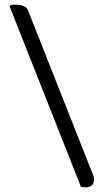

<svg xmlns="http://www.w3.org/2000/svg" viewBox="-20 -763 443 821"><path d="M349.6 38.1 326.2 36.1 20.5 -737.3Q28.3 -743.2 41 -743.2Q88.9 -743.2 98.6 -721.7L378.9 -12.7Q381.8 -6.8 381.8 5.9Q381.8 23.4 370.6 30.8Q359.4 38.1 349.6 38.1Z"/></svg>

Font: Crimson Text Bold
Style: Bold
Weight: 700
Designer: Sebastian Kosch
Foundry: Sebastian Kosch
Version: Version 1.10 July 1, 2025